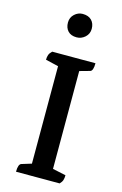

<svg xmlns="http://www.w3.org/2000/svg" viewBox="-131 -925 626 982"><g transform="rotate(15 182.5 -434.0)"><path d="M59 0Q59 -40 75 -45L127 -61V-577L59 -593Q59 -608 63 -619Q67 -630 79 -641H308Q308 -600 292 -596L238 -581V-63L308 -48Q308 -33 304.5 -22Q301 -11 290 0ZM180 -744Q150 -744 134 -761Q118 -778 118 -806Q118 -833 137 -850.5Q156 -868 180 -868Q211 -868 227.5 -851Q244 -834 244 -806Q244 -779 224.5 -761.5Q205 -744 180 -744Z"/></g></svg>

Font: Petrona SemiBold
Style: Regular
Weight: 600
Designer: Ringo R. Seeber
Foundry: Ringo R. Seeber
Version: Version 2.001; ttfautohint (v1.8.3)